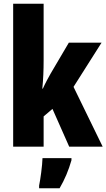

<svg xmlns="http://www.w3.org/2000/svg" viewBox="-20 -780 566 1021"><path d="M212 -458V-760H50V0H212V-161L259 -201L348 0H526L371 -318L520 -553H346L250 -390C238 -369 222 -340 208 -309H205C210 -357 212 -407 212 -458ZM360 72V61H206C205 101 195 173 188 207V221H297C324 175 345 125 360 72Z"/></svg>

Font: Noto Sans Myanmar ExtraCondensed Black
Style: Regular
Weight: 900
Width: 2
Designer: Monotype Design Team
Foundry: Monotype Imaging Inc.
Version: Version 2.107